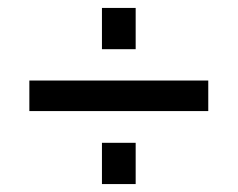

<svg xmlns="http://www.w3.org/2000/svg" viewBox="-20 -493 599 484"><path d="M54 -213V-290H505V-213ZM237 -29V-133H322V-29ZM237 -369V-473H322V-369Z"/></svg>

Font: Cairo Play Medium
Style: Regular
Weight: 500
Version: Version 3.119